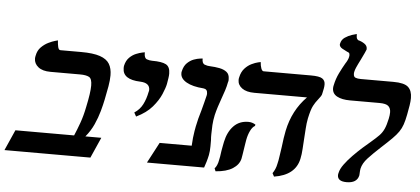

<svg xmlns="http://www.w3.org/2000/svg" viewBox="-51 -860 2154 984"><g transform="rotate(5 1026.0 -367.5)"><path d="M347 -535Q410 -535 445 -523Q480 -511 494 -487.5Q508 -464 508 -429Q508 -404 502.5 -372Q497 -340 489 -302Q484 -277 474.5 -242.5Q465 -208 449 -172.5Q433 -137 407 -106H489L442 0H0L47 -106H349Q362 -136 375.5 -173.5Q389 -211 398 -257Q414 -331 414 -368Q414 -403 399 -411.5Q384 -420 352 -420H200Q159 -420 137 -437.5Q115 -455 115 -481Q115 -485 115.5 -488.5Q116 -492 117 -496Q122 -523 139 -540Q156 -557 175.5 -566.5Q195 -576 209.5 -580Q224 -584 224 -584Q225 -565 228.5 -550Q232 -535 241 -535Z M657 -230 646 -250Q674 -268 688.5 -296.5Q703 -325 710 -361Q711 -364 711.5 -366.5Q712 -369 712 -372Q712 -408 663 -410Q572 -413 572 -471Q572 -475 572 -478Q572 -481 573 -485Q579 -511 594.5 -526.5Q610 -542 628.5 -549.5Q647 -557 660 -559.5Q673 -562 673 -562V-558Q673 -532 686.5 -527Q700 -522 714 -522Q764 -522 785.5 -510.5Q807 -499 807 -464Q807 -454 805 -440.5Q803 -427 800 -410Q796 -390 782 -357Q768 -324 738.5 -289.5Q709 -255 657 -230Z M1058 -273Q1052 -245 1050.5 -220.5Q1049 -196 1049 -174Q1049 -166 1049 -158.5Q1049 -151 1050 -143V-112Q1050 -99 1049 -88Q1048 -77 1046 -66Q1042 -47 1037 -30.5Q1032 -14 1027 0H733L789 -106H954Q955 -129 957 -146.5Q959 -164 962 -183Q963 -188 964 -193.5Q965 -199 966 -205Q970 -225 975.5 -247Q981 -269 988 -291Q993 -311 998.5 -331Q1004 -351 1008 -369Q1009 -373 1009 -375.5Q1009 -378 1009 -380Q1009 -402 988 -404Q932 -408 900.5 -426Q869 -444 869 -471Q869 -473 869 -476Q869 -479 870 -481Q876 -509 892 -524.5Q908 -540 926 -546.5Q944 -553 957.5 -554.5Q971 -556 971 -556Q970 -531 984.5 -525.5Q999 -520 1012 -520Q1038 -519 1061 -514.5Q1084 -510 1098.5 -498.5Q1113 -487 1113 -463Q1113 -459 1113 -455.5Q1113 -452 1111 -447Q1107 -425 1100 -403.5Q1093 -382 1085 -360Q1077 -338 1070 -316Q1063 -294 1058 -273Z M1535 -297Q1530 -271 1528.5 -245Q1527 -219 1525 -193Q1523 -165 1521.5 -138Q1520 -111 1515 -88Q1497 -2 1388 15L1379 -2Q1386 -12 1391.5 -24.5Q1397 -37 1400 -53Q1404 -68 1407 -91Q1410 -114 1414 -138Q1420 -190 1427 -224Q1449 -331 1521 -404H1250Q1209 -404 1186.5 -420.5Q1164 -437 1164 -463Q1164 -467 1164.5 -470Q1165 -473 1166 -477Q1172 -505 1188 -522.5Q1204 -540 1223 -549Q1242 -558 1255.5 -561Q1269 -564 1269 -564Q1270 -546 1275 -532Q1280 -518 1288 -518H1532Q1575 -518 1590 -508Q1605 -498 1605 -478Q1605 -473 1604.5 -467.5Q1604 -462 1603 -457L1598 -433Q1597 -423 1590.5 -414.5Q1584 -406 1576 -395Q1566 -383 1555.5 -363.5Q1545 -344 1535 -297ZM1230 -161Q1229 -154 1226.5 -140Q1224 -126 1222 -111Q1220 -96 1217.5 -82Q1215 -68 1214 -62Q1207 -31 1175 -10.5Q1143 10 1087 14L1081 -1Q1087 -6 1092.5 -18.5Q1098 -31 1100 -44Q1102 -51 1104 -64Q1106 -77 1108 -92Q1110 -106 1113 -119.5Q1116 -133 1117 -140Q1128 -192 1157.5 -222.5Q1187 -253 1233 -253Q1253 -253 1270 -242L1268 -235Q1255 -228 1245 -207.5Q1235 -187 1230 -161Z M1751 -556Q1750 -553 1750 -550Q1750 -547 1750 -545Q1750 -530 1760.5 -526Q1771 -522 1787 -522H1955Q2011 -522 2031.5 -503.5Q2052 -485 2052 -447Q2052 -430 2048.5 -408.5Q2045 -387 2040 -361Q2034 -330 2027 -309.5Q2020 -289 2008 -271.5Q1996 -254 1975.5 -233.5Q1955 -213 1920 -181Q1883 -147 1857.5 -119.5Q1832 -92 1826 -64Q1825 -57 1824.5 -52.5Q1824 -48 1824 -44Q1824 -40 1823.5 -35.5Q1823 -31 1823 -29Q1814 11 1761 11Q1714 11 1714 -21Q1714 -24 1714.5 -27Q1715 -30 1716 -33Q1720 -53 1737.5 -77Q1755 -101 1779 -125.5Q1803 -150 1826.5 -171Q1850 -192 1866 -205Q1893 -228 1908 -243.5Q1923 -259 1932 -279Q1941 -299 1948 -332Q1950 -341 1951 -349.5Q1952 -358 1952 -365Q1952 -385 1940 -396.5Q1928 -408 1893 -408H1742Q1700 -408 1675 -421.5Q1650 -435 1650 -463Q1650 -467 1650.5 -470.5Q1651 -474 1652 -478Q1659 -512 1673.5 -541.5Q1688 -571 1702 -595Q1707 -602 1712 -612.5Q1717 -623 1718 -630Q1719 -633 1719 -638Q1719 -647 1715 -650.5Q1711 -654 1706 -655Q1695 -660 1680 -668.5Q1665 -677 1665 -690Q1665 -691 1665.5 -692Q1666 -693 1666 -694Q1670 -714 1687 -725.5Q1704 -737 1722.5 -743Q1741 -749 1747 -750Q1747 -731 1751 -725.5Q1755 -720 1757 -719Q1774 -715 1789 -705Q1804 -695 1804 -680V-675Q1804 -674 1796 -656.5Q1788 -639 1779 -621Q1770 -603 1767 -597Q1763 -589 1758 -577.5Q1753 -566 1751 -556Z"/></g></svg>

Font: Libertinus Serif Semibold Italic
Style: Regular
Weight: 600
Italic angle: -11.5°
Designer: Philipp H. Poll, Khaled Hosny
Foundry: Caleb Maclennan
Version: Version 7.051;RELEASE